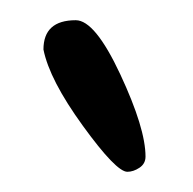

<svg xmlns="http://www.w3.org/2000/svg" viewBox="-20 -699 191 190"><path d="M55 -679Q74 -679 99 -625.5Q124 -572 124 -544Q124 -537 118 -533Q112 -529 106 -529Q95 -529 62 -574.5Q29 -620 23 -650Q23 -679 55 -679Z"/></svg>

Font: Bonbon
Style: Regular
Weight: 400
Designer: Ksenia Erulevich
Foundry: Cyreal (www.cyreal.org)
Version: Version 1.000